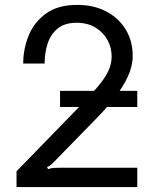

<svg xmlns="http://www.w3.org/2000/svg" viewBox="-20 -757 631 777"><path d="M535.5 -78.1V0H46.9V-63.9L302.6 -326.7Q346.6 -372.2 375.2 -405.7Q403.8 -439.3 417.8 -468.4Q431.8 -497.5 431.8 -528.8Q431.8 -565 414.6 -595.9Q397.4 -626.8 365.8 -645.8Q334.2 -664.8 290.1 -664.8Q241.1 -664.8 212.7 -641Q184.3 -617.2 172.4 -579.5Q160.5 -541.9 160.5 -500H73.9Q73.9 -558.9 96.1 -613.3Q118.3 -667.6 166.4 -702.4Q214.5 -737.2 293 -737.2Q359.4 -737.2 410 -710.6Q460.6 -683.9 488.8 -637.4Q517 -590.9 517 -531.2Q517 -489.3 497.2 -446.7Q477.3 -404.1 445 -362.6Q412.6 -321 375 -282.7L203.5 -106.9Q194.6 -97.7 187.9 -91.6Q181.1 -85.6 170.5 -81L174.7 -72.4Q185.4 -76.7 196 -77.4Q206.7 -78.1 221.6 -78.1ZM535.5 -389.2V-323.9H223V-389.2Z"/></svg>

Font: Inter UI
Style: Regular
Weight: 400
Designer: Rasmus Andersson
Foundry: rsms
Version: Version 2.2